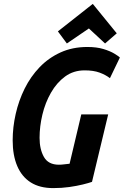

<svg xmlns="http://www.w3.org/2000/svg" viewBox="-20 -950 635 985"><path d="M253 15Q184 15 138 -14Q92 -43 68.5 -98Q45 -153 45 -230Q45 -297 60.5 -365.5Q76 -434 106.5 -495.5Q137 -557 183 -605Q229 -653 290.5 -681Q352 -709 428 -709Q476 -709 510.5 -698.5Q545 -688 566.5 -675Q588 -662 595 -655L544 -549Q522 -566 491 -577.5Q460 -589 414 -589Q357 -589 314 -557.5Q271 -526 241.5 -474.5Q212 -423 197.5 -362Q183 -301 183 -243Q183 -184 205.5 -144.5Q228 -105 282 -105Q296 -105 310 -107Q324 -109 337 -110L397 -363H535L452 -17Q435 -11 404.5 -3.5Q374 4 335.5 9.5Q297 15 253 15ZM323 -727 277 -789 456 -930 579 -779 519 -727 436 -804Z"/></svg>

Font: Ubuntu Sans Mono
Style: Bold Italic
Weight: 700
Italic angle: -13.5°
Monospace: yes
Designer: Dalton Maag Ltd
Foundry: Dalton Maag Ltd
Version: Version 1.006